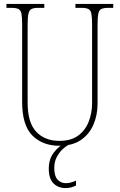

<svg xmlns="http://www.w3.org/2000/svg" viewBox="-20 -734 610 980"><path d="M283 10Q198 10 145.5 -42Q93 -94 93 -214V-608Q93 -646 89.5 -664Q86 -682 74 -688Q62 -694 37 -694H13V-714H206V-694H177Q152 -694 140.5 -688Q129 -682 125 -663.5Q121 -645 121 -606V-210Q121 -108 165 -61.5Q209 -15 283 -15Q344 -15 380.5 -43Q417 -71 433.5 -115Q450 -159 450 -207V-607Q450 -645 446.5 -663.5Q443 -682 431 -688Q419 -694 394 -694H365V-714H558V-694H534Q509 -694 497 -688Q485 -682 481.5 -663.5Q478 -645 478 -607V-205Q478 -147 457 -98Q436 -49 393 -19.5Q350 10 283 10ZM315 226Q277 226 253 202Q229 178 229 127Q229 77 255.5 43.5Q282 10 308 0H342Q323 7 303.5 24Q284 41 270.5 66Q257 91 257 123Q257 165 274 183Q291 201 316 201Q340 201 368 188V213Q355 219 343 222.5Q331 226 315 226Z"/></svg>

Font: Noto Serif Tamil Condensed Thin
Style: Regular
Weight: 100
Width: 3
Designer: Indian Type Foundry, Tom Grace, and the Monotype Design Team
Foundry: Monotype Imaging Inc.
Version: Version 2.004; ttfautohint (v1.8.4.7-5d5b)